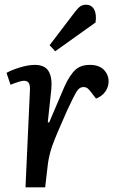

<svg xmlns="http://www.w3.org/2000/svg" viewBox="-20 -800 513 820"><path d="M300.8 -750Q313.5 -766.6 323.5 -773.2Q333.5 -779.8 347.2 -779.8Q370.6 -779.8 381.8 -760Q393.1 -740.2 388.2 -704.1L215.8 -581.1L191.9 -606.9ZM107.9 -416Q108.9 -436 103 -445.6Q97.2 -455.1 82 -455.1Q67.4 -455.1 24.9 -438L7.8 -488.8Q30.3 -501.5 65.7 -512.2Q101.1 -522.9 128.9 -522.9Q170.4 -522.9 187 -496.8Q203.6 -470.7 199.2 -418.9L184.1 -277.8L189.9 -276.9L243.2 -401.9Q256.8 -434.6 266.8 -453.6Q276.9 -472.7 291 -490.2Q305.2 -507.8 322.8 -515.4Q340.3 -522.9 363.8 -522.9Q402.8 -522.9 423.3 -502.2Q443.8 -481.4 443.8 -452.1Q443.8 -428.7 429.7 -408.7Q415.5 -388.7 390.1 -378.9L370.1 -404.8Q360.8 -417.5 353.8 -422.9Q346.7 -428.2 335.9 -428.2Q319.8 -428.2 308.6 -411.1Q297.4 -394 267.1 -329.1Q217.8 -219.2 202.1 -174.1Q186.5 -128.9 182.1 -79.1L172.9 0H88.9Z"/></svg>

Font: Literata Book Medium
Style: Italic
Weight: 500
Italic angle: -3°
Designer: Latin by Veronika Burian and Jose Scaglione. Greek by Irene Vlachou. Cyrillic by Vera Evstafieva
Foundry: TypeTogether
Version: Version 1.003;PS 001.003;hotconv 1.0.88;makeotf.lib2.5.64775